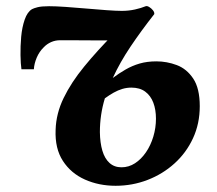

<svg xmlns="http://www.w3.org/2000/svg" viewBox="-20 -587 698 618"><path d="M89 -364H49Q46.5 -381 46 -409.5Q45.5 -438 48.2 -468.8Q51 -499.5 59.5 -524Q68 -548.5 83 -557.5Q88.5 -560.5 101.2 -563.8Q114 -567 138 -567Q159 -567 191 -564.8Q223 -562.5 258 -559.5Q293 -556.5 323.8 -554.2Q354.5 -552 372 -552Q394.5 -552 414.5 -556.5Q434.5 -561 449 -567Q453.5 -568.5 460.2 -564.5Q467 -560.5 472.2 -554Q477.5 -547.5 476.5 -541.5Q434.5 -488 400.5 -437.5Q366.5 -387 343 -336Q363 -351 384.2 -363.2Q405.5 -375.5 429.5 -382.5Q453.5 -389.5 483.5 -389.5Q517 -389.5 549 -377.5Q581 -365.5 602 -334Q623 -302.5 623 -245Q623 -189 601.2 -142Q579.5 -95 541.5 -60.8Q503.5 -26.5 454.8 -7.8Q406 11 352 11Q298.5 11 253.5 -9Q208.5 -29 182.5 -69Q156.5 -109 159 -169Q160.5 -221.5 184.8 -271.5Q209 -321.5 250.8 -372.5Q292.5 -423.5 345.5 -477L333 -457Q329.5 -457 316.5 -457Q303.5 -457 284.8 -457Q266 -457 245.5 -457.2Q225 -457.5 206 -457.5Q187 -457.5 174 -457.5Q158 -457.5 144.5 -451.5Q131 -445.5 121 -435Q106.5 -421 98.2 -401.5Q90 -382 89 -364ZM371 -48.5Q394.5 -48.5 414.5 -61.5Q434.5 -74.5 449.8 -96.8Q465 -119 473.5 -147.2Q482 -175.5 482 -205Q482 -234 473.5 -256.5Q465 -279 447.5 -292Q430 -305 403 -305Q388 -305 373.8 -300.8Q359.5 -296.5 345.8 -288.8Q332 -281 317.5 -270.5Q309.5 -244 305.5 -217Q301.5 -190 301.5 -161.5Q302 -127.5 309.5 -102Q317 -76.5 332.5 -62.5Q348 -48.5 371 -48.5Z"/></svg>

Font: Merriweather 20pt ExtraBold
Style: Italic
Weight: 800
Italic angle: -7.8°
Version: Version 2.101